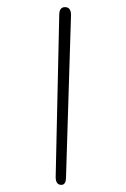

<svg xmlns="http://www.w3.org/2000/svg" viewBox="-20 -524 354 538"><path d="M136 -28 146 -482Q146 -504 162 -504Q179 -504 179 -482L165 -28Q165 -6 152 -6Q136 -6 136 -28Z"/></svg>

Font: Mali ExtraLight
Style: Regular
Weight: 275
Version: Version 1.000; ttfautohint (v1.6)